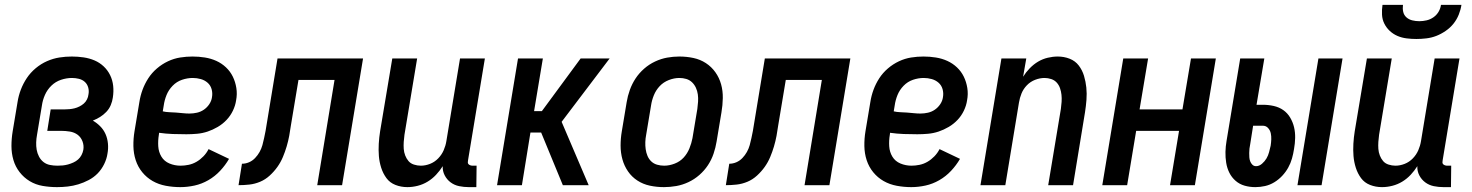

<svg xmlns="http://www.w3.org/2000/svg" viewBox="-20 -760 6040 788"><path d="M214 8Q184 8 155 3Q126 -2 102 -16.5Q78 -31 60.5 -53.5Q43 -76 35 -103.5Q27 -131 27 -161Q27 -191 32 -221L52 -341Q56 -367 65.5 -392Q75 -417 90 -439.5Q105 -462 126.5 -480Q148 -498 173 -509Q198 -520 223.5 -524Q249 -528 275 -528Q299 -528 323 -524.5Q347 -521 368 -512Q389 -503 405.5 -487.5Q422 -472 432 -451.5Q442 -431 444.5 -407.5Q447 -384 443 -359Q441 -344 434.5 -328.5Q428 -313 416 -300.5Q404 -288 390 -279.5Q376 -271 361 -265Q377 -256 391 -242Q405 -228 413 -210Q421 -192 423 -171Q425 -150 421 -129Q418 -108 407.5 -86.5Q397 -65 381 -48.5Q365 -32 344 -21Q323 -10 301.5 -3.5Q280 3 258 5.5Q236 8 214 8ZM216 -80Q227 -80 237.5 -81Q248 -82 259 -85Q270 -88 281 -93Q292 -98 300.5 -105.5Q309 -113 314.5 -123.5Q320 -134 322 -145Q325 -163 318.5 -180Q312 -197 298.5 -207Q285 -217 267 -220Q249 -223 231 -223H174L188 -311H245Q255 -311 265.5 -312Q276 -313 286 -315.5Q296 -318 306 -323Q316 -328 324 -335Q332 -342 337 -352Q342 -362 343 -372Q346 -387 342 -401Q338 -415 328 -424Q318 -433 304 -436.5Q290 -440 275 -440Q253 -440 230.5 -432.5Q208 -425 191 -408.5Q174 -392 164.5 -370.5Q155 -349 152 -327L132 -207Q129 -191 128.5 -175.5Q128 -160 130.5 -145.5Q133 -131 140 -117.5Q147 -104 158.5 -95Q170 -86 185 -83Q200 -80 216 -80Z M720 8Q690 8 660.5 2.5Q631 -3 606.5 -17Q582 -31 564 -53Q546 -75 537 -102.5Q528 -130 527.5 -160.5Q527 -191 532 -221L552 -341Q556 -367 565 -391.5Q574 -416 588.5 -438.5Q603 -461 624 -479Q645 -497 669.5 -508.5Q694 -520 719.5 -524Q745 -528 770 -528Q796 -528 821 -524Q846 -520 868 -510Q890 -500 907.5 -483.5Q925 -467 935.5 -445.5Q946 -424 950 -399Q954 -374 949 -348Q946 -327 936 -306Q926 -285 910 -268Q894 -251 873.5 -239Q853 -227 832 -220Q811 -213 789 -211Q767 -209 745 -209Q717 -209 689 -210Q661 -211 633 -215L632 -207Q628 -183 629.5 -159.5Q631 -136 642.5 -117Q654 -98 675.5 -89Q697 -80 721 -80Q737 -80 754 -83.5Q771 -87 786.5 -96Q802 -105 815 -118.5Q828 -132 836 -148L920 -108Q905 -82 883.5 -59Q862 -36 835 -20.5Q808 -5 778.5 1.5Q749 8 720 8ZM758 -294Q773 -294 788.5 -297.5Q804 -301 817 -310Q830 -319 839 -332.5Q848 -346 850 -361Q853 -378 848.5 -394Q844 -410 832 -420.5Q820 -431 804 -435.5Q788 -440 771 -440Q749 -440 727 -432.5Q705 -425 688.5 -408Q672 -391 663.5 -370Q655 -349 652 -327L648 -303Q661 -300 675 -299.5Q689 -299 703 -298Q717 -297 730.5 -295.5Q744 -294 758 -294Z M959 0 973 -88Q988 -88 1002 -94Q1016 -100 1027 -111.5Q1038 -123 1045.5 -136.5Q1053 -150 1057 -164.5Q1061 -179 1064 -193.5Q1067 -208 1070 -223L1119 -520H1470L1384 0H1282L1353 -432H1205L1174 -246Q1171 -224 1167 -202.5Q1163 -181 1156.5 -159Q1150 -137 1141 -115.5Q1132 -94 1118.5 -75Q1105 -56 1087 -39.5Q1069 -23 1047.5 -14Q1026 -5 1003.5 -2.5Q981 0 959 0Z M1652 8Q1626 8 1603 -1Q1580 -10 1566 -29Q1552 -48 1544.5 -71.5Q1537 -95 1535 -119.5Q1533 -144 1534.5 -170Q1536 -196 1540 -221L1590 -520H1692L1640 -207Q1638 -193 1637 -178Q1636 -163 1637 -149Q1638 -135 1643 -122Q1648 -109 1656.5 -99Q1665 -89 1679 -84.5Q1693 -80 1707 -80Q1726 -80 1745 -87.5Q1764 -95 1778.5 -110Q1793 -125 1801 -143.5Q1809 -162 1812 -181L1868 -520H1970L1901 -103Q1900 -98 1900 -93.5Q1900 -89 1903 -86Q1906 -83 1910.5 -81.5Q1915 -80 1919 -80H1936L1935 8H1904Q1884 8 1864.5 4Q1845 0 1829.5 -11.5Q1814 -23 1805 -40.5Q1796 -58 1797 -78Q1785 -59 1769.5 -42.5Q1754 -26 1735 -14.5Q1716 -3 1694.5 2.5Q1673 8 1652 8Z M2020 0 2106 -520H2208L2172 -304H2204L2363 -520H2482L2285 -260L2396 0H2290L2201 -216H2157L2122 0Z M2705 8Q2675 8 2647 2Q2619 -4 2596 -19Q2573 -34 2557.5 -56.5Q2542 -79 2534.5 -106Q2527 -133 2527 -162.5Q2527 -192 2532 -221L2552 -341Q2556 -366 2565 -391Q2574 -416 2588.5 -438Q2603 -460 2623.5 -478Q2644 -496 2668.5 -507.5Q2693 -519 2718 -523.5Q2743 -528 2768 -528Q2798 -528 2826 -522Q2854 -516 2877 -501Q2900 -486 2916 -463.5Q2932 -441 2939.5 -414Q2947 -387 2946.5 -357.5Q2946 -328 2941 -299L2921 -179Q2917 -154 2908.5 -129Q2900 -104 2885.5 -82Q2871 -60 2850.5 -42Q2830 -24 2805.5 -12.5Q2781 -1 2755.5 3.5Q2730 8 2705 8ZM2706 -80Q2727 -80 2749 -88.5Q2771 -97 2786 -113.5Q2801 -130 2809.5 -151Q2818 -172 2822 -193L2842 -313Q2844 -328 2845 -343Q2846 -358 2844 -372.5Q2842 -387 2836 -400Q2830 -413 2820 -422.5Q2810 -432 2796.5 -436Q2783 -440 2768 -440Q2747 -440 2725 -431.5Q2703 -423 2687.5 -406.5Q2672 -390 2663.5 -369Q2655 -348 2652 -327L2632 -207Q2629 -192 2628.5 -177Q2628 -162 2630 -147.5Q2632 -133 2637.5 -120Q2643 -107 2653 -97.5Q2663 -88 2677 -84Q2691 -80 2706 -80Z M2959 0 2973 -88Q2988 -88 3002 -94Q3016 -100 3027 -111.5Q3038 -123 3045.5 -136.5Q3053 -150 3057 -164.5Q3061 -179 3064 -193.5Q3067 -208 3070 -223L3119 -520H3470L3384 0H3282L3353 -432H3205L3174 -246Q3171 -224 3167 -202.5Q3163 -181 3156.5 -159Q3150 -137 3141 -115.5Q3132 -94 3118.5 -75Q3105 -56 3087 -39.5Q3069 -23 3047.5 -14Q3026 -5 3003.5 -2.5Q2981 0 2959 0Z M3720 8Q3690 8 3660.5 2.5Q3631 -3 3606.5 -17Q3582 -31 3564 -53Q3546 -75 3537 -102.5Q3528 -130 3527.5 -160.5Q3527 -191 3532 -221L3552 -341Q3556 -367 3565 -391.5Q3574 -416 3588.5 -438.5Q3603 -461 3624 -479Q3645 -497 3669.5 -508.5Q3694 -520 3719.5 -524Q3745 -528 3770 -528Q3796 -528 3821 -524Q3846 -520 3868 -510Q3890 -500 3907.5 -483.5Q3925 -467 3935.5 -445.5Q3946 -424 3950 -399Q3954 -374 3949 -348Q3946 -327 3936 -306Q3926 -285 3910 -268Q3894 -251 3873.5 -239Q3853 -227 3832 -220Q3811 -213 3789 -211Q3767 -209 3745 -209Q3717 -209 3689 -210Q3661 -211 3633 -215L3632 -207Q3628 -183 3629.5 -159.5Q3631 -136 3642.5 -117Q3654 -98 3675.5 -89Q3697 -80 3721 -80Q3737 -80 3754 -83.5Q3771 -87 3786.5 -96Q3802 -105 3815 -118.5Q3828 -132 3836 -148L3920 -108Q3905 -82 3883.5 -59Q3862 -36 3835 -20.5Q3808 -5 3778.5 1.5Q3749 8 3720 8ZM3758 -294Q3773 -294 3788.5 -297.5Q3804 -301 3817 -310Q3830 -319 3839 -332.5Q3848 -346 3850 -361Q3853 -378 3848.5 -394Q3844 -410 3832 -420.5Q3820 -431 3804 -435.5Q3788 -440 3771 -440Q3749 -440 3727 -432.5Q3705 -425 3688.5 -408Q3672 -391 3663.5 -370Q3655 -349 3652 -327L3648 -303Q3661 -300 3675 -299.5Q3689 -299 3703 -298Q3717 -297 3730.5 -295.5Q3744 -294 3758 -294Z M4004 0 4090 -520H4192L4179 -445Q4190 -463 4206 -479.5Q4222 -496 4240.5 -507Q4259 -518 4280 -523Q4301 -528 4321 -528Q4347 -528 4370 -519Q4393 -510 4407.5 -491Q4422 -472 4429 -448.5Q4436 -425 4438.5 -400.5Q4441 -376 4439 -350Q4437 -324 4433 -299L4384 0H4282L4334 -313Q4336 -327 4337 -342Q4338 -357 4336.5 -371Q4335 -385 4330.5 -398Q4326 -411 4317 -421Q4308 -431 4294.5 -435.5Q4281 -440 4267 -440Q4248 -440 4228.5 -432.5Q4209 -425 4194.5 -410Q4180 -395 4172.5 -376.5Q4165 -358 4162 -339L4106 0Z M4504 0 4590 -520H4692L4657 -311H4833L4868 -520H4970L4884 0H4782L4819 -223H4643L4606 0Z M5305 0 5391 -520H5490L5404 0ZM5132 8Q5109 8 5088 2Q5067 -4 5051 -18Q5035 -32 5025.5 -51Q5016 -70 5012.5 -92Q5009 -114 5009.5 -136.5Q5010 -159 5014 -182L5070 -520H5169L5137 -330H5163Q5186 -330 5208 -325Q5230 -320 5247 -308Q5264 -296 5275 -277.5Q5286 -259 5291 -238Q5296 -217 5295.5 -194Q5295 -171 5291 -149Q5288 -129 5282.5 -109.5Q5277 -90 5267 -72Q5257 -54 5242.5 -38.5Q5228 -23 5210 -12Q5192 -1 5172 3.5Q5152 8 5132 8ZM5135 -78Q5148 -78 5159.5 -88Q5171 -98 5178 -110Q5185 -122 5188.5 -135.5Q5192 -149 5195 -162Q5197 -175 5197.5 -188Q5198 -201 5195.5 -213Q5193 -225 5184.5 -234.5Q5176 -244 5163 -244H5123L5111 -168Q5109 -159 5108 -150Q5107 -141 5107 -132Q5107 -123 5107.5 -114.5Q5108 -106 5111 -98Q5114 -90 5120 -84Q5126 -78 5135 -78Z M5652 8Q5626 8 5603 -1Q5580 -10 5566 -29Q5552 -48 5544.5 -71.5Q5537 -95 5535 -119.5Q5533 -144 5534.5 -170Q5536 -196 5540 -221L5590 -520H5692L5640 -207Q5638 -193 5637 -178Q5636 -163 5637 -149Q5638 -135 5643 -122Q5648 -109 5656.5 -99Q5665 -89 5679 -84.5Q5693 -80 5707 -80Q5726 -80 5745 -87.5Q5764 -95 5778.5 -110Q5793 -125 5801 -143.5Q5809 -162 5812 -181L5868 -520H5970L5901 -103Q5900 -98 5900 -93.5Q5900 -89 5903 -86Q5906 -83 5910.5 -81.5Q5915 -80 5919 -80H5936L5935 8H5904Q5884 8 5864.5 4Q5845 0 5829.5 -11.5Q5814 -23 5805 -40.5Q5796 -58 5797 -78Q5785 -59 5769.5 -42.5Q5754 -26 5735 -14.5Q5716 -3 5694.5 2.5Q5673 8 5652 8ZM5793 -600Q5773 -600 5753 -602.5Q5733 -605 5715.5 -612.5Q5698 -620 5684 -633Q5670 -646 5661.5 -663Q5653 -680 5652 -700Q5651 -720 5654 -740H5738Q5736 -725 5739 -711.5Q5742 -698 5752 -689Q5762 -680 5776 -676.5Q5790 -673 5805 -673Q5820 -673 5835 -676.5Q5850 -680 5863 -689Q5876 -698 5884 -711.5Q5892 -725 5894 -740H5978Q5975 -720 5967 -700Q5959 -680 5945.5 -663Q5932 -646 5913 -633Q5894 -620 5874.5 -612.5Q5855 -605 5834 -602.5Q5813 -600 5793 -600Z"/></svg>

Font: Iosevka Curly Semibold
Style: Italic
Weight: 600
Italic angle: -9°
Monospace: yes
Designer: Belleve Invis
Foundry: Belleve Invis
Version: Version 22.1.2; ttfautohint (v1.8.4)